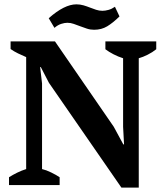

<svg xmlns="http://www.w3.org/2000/svg" viewBox="-20 -853 762 885"><path d="M465.8 -662.1H700.2V-626Q682.6 -611.8 660.6 -600.8Q638.7 -589.8 619.6 -584.5V11.7H539.6L205.6 -471.2L168 -543.9H165L173.8 -468.3V-73.7Q192.9 -69.3 215.8 -58.1Q238.8 -46.9 254.9 -36.1V0H21.5V-36.1Q38.6 -46.9 58.8 -56.9Q79.1 -66.9 100.6 -73.7V-589.8Q82 -597.7 63 -606.9Q43.9 -616.2 28.8 -627V-662.1H233.4L504.4 -268.6L548.3 -187.5H551.8L547.4 -268.6V-584.5Q524.4 -591.8 503.2 -602.8Q481.9 -613.8 465.8 -626ZM530.8 -777.3Q500.5 -747.6 474.1 -731.7Q447.8 -715.8 413.6 -715.8Q396 -715.8 380.1 -721.2Q364.3 -726.6 349.1 -732.2Q334 -737.8 319.8 -742.9Q305.7 -748 290.5 -748Q277.8 -748 262 -742.9Q246.1 -737.8 231 -724.6L204.6 -769Q276.9 -833 332 -833Q349.1 -833 365 -828.4Q380.9 -823.7 394.8 -818.1Q408.7 -812.5 423.1 -807.9Q437.5 -803.2 452.1 -803.2Q464.8 -803.2 480 -807.4Q495.1 -811.5 509.8 -821.8Z"/></svg>

Font: PT Astra Serif
Style: Bold
Weight: 700
Designer: A.Korolkova, I. Chaeva
Foundry: ParaType Ltd
Version: Version 1.002